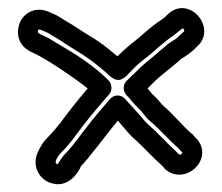

<svg xmlns="http://www.w3.org/2000/svg" viewBox="-20 -554 560 484"><path d="M29 -453C35 -437 49 -427 63 -421C96 -407 177 -351 201 -331C177 -303 154 -274 132 -244C116 -224 102 -209 96 -203C88 -195 82 -184 76 -172C61 -141 74 -108 102 -95C114 -90 126 -88 138 -91C171 -100 184 -135 184 -135C201 -151 255 -224 277 -250C281 -246 285 -240 288 -237C298 -227 302 -218 322 -201C338 -187 365 -157 389 -136L396 -128L398 -126C451 -84 525 -159 471 -209L464 -217L462 -218C439 -238 420 -263 391 -288C386 -292 381 -301 368 -313C362 -318 358 -324 352 -331L364 -343C385 -365 411 -382 436 -405L447 -412C453 -416 461 -422 468 -428L476 -436C529 -481 459 -568 404 -519L396 -511C389 -505 380 -500 367 -490L351 -477C333 -462 330 -458 309 -442C298 -433 288 -424 276 -412C249 -434 238 -445 194 -471C184 -477 161 -493 148 -500C138 -505 129 -514 110 -521L101 -525C69 -538 40 -521 30 -497C25 -484 23 -468 29 -453ZM76 -472C74 -478 78 -481 82 -479L92 -475C105 -470 108 -466 124 -457C133 -452 156 -436 168 -429C209 -404 216 -397 243 -375C253 -367 269 -345 288 -355C297 -360 299 -363 304 -368C317 -382 328 -393 340 -402C363 -420 368 -425 383 -438L399 -451C407 -458 415 -462 428 -473L438 -481C442 -485 447 -477 443 -474L434 -466C428 -460 424 -456 420 -454L406 -445C405 -444 403 -443 402 -442C395 -435 386 -429 374 -418C363 -408 341 -392 327 -377C318 -368 307 -358 299 -350C288 -339 291 -322 299 -314C311 -302 317 -292 333 -277C339 -272 344 -261 358 -249C382 -229 403 -204 429 -181L436 -173C439 -170 441 -171 439 -168C433 -158 427 -170 423 -173C403 -191 376 -221 355 -239C340 -252 340 -257 324 -273C319 -278 301 -299 294 -306C285 -315 268 -317 257 -304C236 -280 217 -258 192 -225C169 -194 153 -175 149 -171C133 -156 128 -142 125 -140C112 -143 130 -165 132 -167C141 -176 156 -192 172 -214C197 -249 226 -283 255 -316C264 -326 262 -343 254 -351C217 -388 177 -414 117 -449C105 -456 104 -458 83 -467C77 -470 76 -472 76 -472Z"/></svg>

Font: Squarish
Style: Fog
Weight: 400
Foundry: Cannot Into Space Fonts
Version: Version 0.272